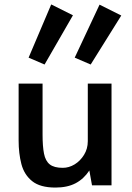

<svg xmlns="http://www.w3.org/2000/svg" viewBox="-20 -836 596 866"><path d="M230 10Q161 10 125 -19Q89 -48 76.5 -96Q64 -144 64 -202V-459H172V-229Q172 -176 178.5 -143Q185 -110 204.5 -94.5Q224 -79 263 -79Q291 -79 316.5 -94.5Q342 -110 359 -137.5Q376 -165 376 -199V-459H483V0H395L383 -67Q358 -29 321 -9.5Q284 10 230 10ZM181 -545 109 -576 211 -816 309 -767ZM389 -545 317 -576 429 -815 527 -766Z"/></svg>

Font: Alata
Style: Regular
Weight: 400
Designer: Spyros Zevelakis, Eben Sorkin
Foundry: Spyros Zevelakis
Version: Version 1.005; ttfautohint (v1.8.4.7-5d5b)